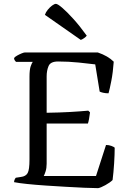

<svg xmlns="http://www.w3.org/2000/svg" viewBox="-20 -976 675 996"><path d="M489 0Q462 0 418 -2Q374 -4 321.5 -7Q269 -10 217 -13.5Q165 -17 121.5 -21.5Q78 -26 53 -31Q53 -38 56 -44.5Q59 -51 62 -54L88 -58Q114 -61 123.5 -78.5Q133 -96 133 -148V-578Q133 -615 139.5 -633Q146 -651 150 -655H63Q60 -658 56.5 -663Q53 -668 53 -675Q57 -681 68.5 -687.5Q80 -694 92 -699Q104 -704 110 -704H487Q540 -686 570 -656Q566 -600 557.5 -556.5Q549 -513 543 -492Q527 -492 514.5 -495Q502 -498 497 -501L474 -642Q443 -646 389 -651.5Q335 -657 281 -657Q242 -657 232 -633.5Q222 -610 222 -580V-391Q289 -392 342 -395Q395 -398 438 -402L447 -393Q442 -352 436 -335H222V-127Q222 -104 216.5 -87Q211 -70 207 -63H478L530 -224Q545 -224 558 -219Q571 -214 575 -210Q575 -175 572 -128Q569 -81 564 -42Q551 -29 526.5 -15.5Q502 -2 489 0ZM399 -769 213 -899Q217 -912 227.5 -925Q238 -938 250 -947Q262 -956 270 -956Q279 -956 303 -935.5Q327 -915 360.5 -878Q394 -841 430 -791Q426 -785 416 -778Q406 -771 399 -769Z"/></svg>

Font: Texturina Light
Style: Regular
Weight: 300
Designer: Guillermo Torres Carreño
Foundry: Omnibus-Type
Version: Version 1.002; ttfautohint (v1.8.3)